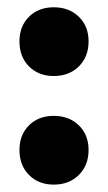

<svg xmlns="http://www.w3.org/2000/svg" viewBox="-20 -497 295 525"><path d="M127 -477.1Q168.9 -477.1 195.6 -451.2Q222.2 -425.3 222.2 -383.8Q222.2 -341.8 195.6 -315.4Q168.9 -289.1 127 -289.1Q85.4 -289.1 59.3 -315.4Q33.2 -341.8 33.2 -383.8Q33.2 -425.3 59.3 -451.2Q85.4 -477.1 127 -477.1ZM127 -180.2Q168.9 -180.2 195.6 -154.3Q222.2 -128.4 222.2 -86.9Q222.2 -44.9 195.6 -18.6Q168.9 7.8 127 7.8Q85.4 7.8 59.3 -18.6Q33.2 -44.9 33.2 -86.9Q33.2 -128.4 59.3 -154.3Q85.4 -180.2 127 -180.2Z"/></svg>

Font: Montserrat-Arabic ExtraBold
Style: Regular
Weight: 800
Designer: Mohamed Gaber
Foundry: Kief Type Foundry
Version: Version 5.008;PS 005.008;hotconv 1.0.88;makeotf.lib2.5.64775